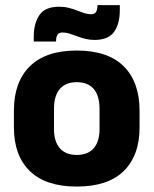

<svg xmlns="http://www.w3.org/2000/svg" viewBox="-20 -699 587 734"><path d="M273.4 14.2Q154.7 14.2 93.9 -45.2Q33.2 -104.6 33.2 -211.9V-276.5Q33.2 -385.4 94.1 -445.6Q155 -505.8 273.4 -505.8Q392.2 -505.8 452.9 -445.6Q513.5 -385.4 513.5 -276.5V-211.9Q513.5 -104.6 453 -45.2Q392.6 14.2 273.4 14.2ZM273.4 -106.7Q316.2 -106.7 338.3 -132.3Q360.5 -157.9 360.5 -205.5V-283.2Q360.5 -332.8 338.3 -358.9Q316.2 -384.9 273.4 -384.9Q231 -384.9 208.7 -358.9Q186.4 -332.8 186.4 -283.2V-205.5Q186.4 -157.9 208.7 -132.3Q231 -106.7 273.4 -106.7ZM341 -546.3Q323 -546.3 306.2 -550.5Q289.4 -554.7 274.2 -560.6Q258.9 -566.4 245.3 -570.6Q231.6 -574.8 220 -574.8Q205.8 -574.8 200.2 -566.9Q194.6 -558.9 194.3 -542.6V-540.1H109.1V-559.2Q109.1 -609.7 130.7 -641.5Q152.3 -673.3 206.3 -673.3Q225.8 -673.3 242.8 -669Q259.8 -664.7 274.6 -658.9Q289.4 -653.1 302.6 -648.8Q315.9 -644.6 327.5 -644.6Q341.5 -644.6 346.8 -652.8Q352.2 -661 352.5 -677V-679.4H438V-659.2Q438 -608.5 416.3 -577.4Q394.5 -546.3 341 -546.3Z"/></svg>

Font: Anek Tamil Medium
Style: Regular
Weight: 500
Designer: Aadarsh Rajan (Tamil), Yesha Goshar (Latin)
Foundry: Ek Type
Version: Version 1.003